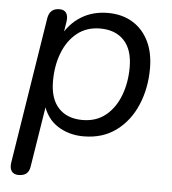

<svg xmlns="http://www.w3.org/2000/svg" viewBox="-50 -541 694 774"><g transform="rotate(5 296.5 -154.0)"><path d="M53.2 186.9Q34.3 186.9 25.3 174.6Q16.4 162.2 19.8 139.9L113.7 -452.1Q117.1 -473 128.7 -483.1Q140.3 -493.3 160.2 -493.3Q179.1 -493.3 187.4 -480.9Q195.7 -468.5 192.3 -445.7L180.1 -369.6L173.3 -383.7Q200.2 -436.4 247.1 -465.8Q294 -495.3 356.3 -495.3Q412.8 -495.3 455.1 -470.1Q497.4 -444.8 520.7 -398.1Q544 -351.4 544 -286.9Q544 -206.6 515.5 -139.4Q487.1 -72.1 432.6 -31.6Q378.1 8.9 300.1 8.9Q241.4 8.9 195.5 -20.4Q149.7 -49.8 132.7 -110.3H140.6L99.3 148.1Q96.4 168 85.3 177.4Q74.1 186.9 53.2 186.9ZM290.3 -56.4Q345.9 -56.4 384 -87.1Q422.1 -117.9 442 -169.8Q462 -221.7 462 -284.1Q462 -355.8 427.1 -392.9Q392.2 -430 330.6 -430Q275.5 -430 237.1 -399.2Q198.8 -368.4 178.9 -317Q158.9 -265.7 158.9 -202.2Q158.9 -131 193.8 -93.7Q228.7 -56.4 290.3 -56.4Z"/></g></svg>

Font: Nunito ExtraLight
Style: Italic
Weight: 200
Italic angle: -9°
Designer: Vernon Adams
Foundry: Vernon Adams
Version: Version 3.602